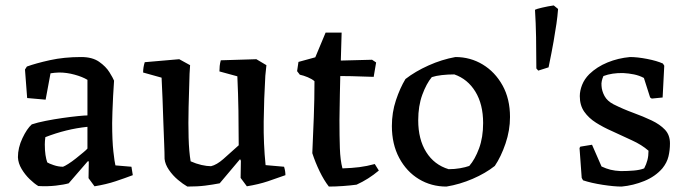

<svg xmlns="http://www.w3.org/2000/svg" viewBox="-20 -675 2524 707"><path d="M233 0Q216 5 185.5 8.5Q155 12 121 10Q106 1 89 -15.5Q72 -32 59.5 -53Q47 -74 46 -96Q46 -131 62.5 -166Q79 -201 97 -217Q118 -224 148.5 -230Q179 -236 210.5 -240.5Q242 -245 267 -247.5Q292 -250 302 -250V-381Q284 -392 255 -400Q226 -408 198 -408Q189 -408 181 -407Q173 -406 166 -405L148 -308L80 -314L72 -419L79 -430Q112 -442 164 -453.5Q216 -465 279 -465Q320 -465 345 -447.5Q370 -430 383 -409Q396 -388 400 -378Q398 -352 396.5 -321Q395 -290 394 -263Q393 -236 393 -222Q393 -157 397.5 -117Q402 -77 405 -66L464 -61L469 -30Q440 -19 405.5 -7.5Q371 4 328 11L306 -19L307 -81H303Q286 -62 268 -40.5Q250 -19 233 0ZM154 -77Q160 -73 177.5 -67Q195 -61 212 -61Q218 -63 231.5 -71.5Q245 -80 260 -92Q275 -104 287 -114Q299 -124 302 -128V-208Q224 -200 147 -170Q146 -163 145.5 -156Q145 -149 145 -143Q145 -121 147.5 -104.5Q150 -88 154 -77Z M670 12Q654 3 635 -13Q616 -29 602 -49.5Q588 -70 586 -90Q586 -111 584.5 -147Q583 -183 581.5 -225.5Q580 -268 578.5 -311Q577 -354 575 -389L507 -408Q507 -427 513 -446L640 -457L680 -435L678 -403Q676 -342 674.5 -281Q673 -220 674.5 -168Q676 -116 682 -81Q702 -72 722 -67.5Q742 -63 757 -63Q778 -68 802.5 -89.5Q827 -111 859 -140Q859 -205 858 -267Q857 -329 854 -394L788 -412Q788 -422 789 -432Q790 -442 793 -453L924 -457L961 -435L957 -396Q952 -310 951 -227.5Q950 -145 958 -67L1026 -61Q1031 -45 1031 -30Q1001 -19 966.5 -7.5Q932 4 889 11L866 -20L867 -83L864 -89Q845 -66 826.5 -44.5Q808 -23 789 0Q763 5 735.5 8.5Q708 12 670 12Z M1191 12Q1173 -11 1157 -44Q1141 -77 1130 -111Q1133 -178 1135.5 -244Q1138 -310 1138 -376Q1129 -384 1113.5 -390.5Q1098 -397 1084 -400L1074 -413L1079 -447L1141 -464L1179 -555H1238L1235 -452L1350 -455L1365 -445L1356 -392Q1346 -392 1322.5 -393Q1299 -394 1274 -394.5Q1249 -395 1233 -395Q1232 -363 1231.5 -328.5Q1231 -294 1230.5 -267Q1230 -240 1230 -232Q1230 -173 1231.5 -129Q1233 -85 1241 -55Q1275 -56 1303 -59.5Q1331 -63 1360 -71L1375 -47Q1337 -15 1293 5Q1271 8 1243 10Q1215 12 1191 12Z M1624 12Q1568 12 1522.5 -15.5Q1477 -43 1450 -93.5Q1423 -144 1423 -211Q1423 -261 1438 -306Q1453 -351 1473 -384Q1509 -412 1558 -434Q1607 -456 1657 -465Q1712 -465 1757.5 -437.5Q1803 -410 1830.5 -360.5Q1858 -311 1858 -244Q1858 -195 1841.5 -146.5Q1825 -98 1802 -64Q1768 -37 1720.5 -16.5Q1673 4 1624 12ZM1632 -52Q1654 -52 1674 -55.5Q1694 -59 1708 -64Q1729 -88 1744 -128.5Q1759 -169 1759 -222Q1759 -291 1730.5 -337.5Q1702 -384 1653 -401Q1629 -401 1607 -398.5Q1585 -396 1570 -391Q1550 -367 1535 -326Q1520 -285 1520 -232Q1520 -162 1549.5 -115Q1579 -68 1632 -52Z M1962 -415 1955 -423Q1955 -484 1954 -538Q1953 -592 1950 -639Q1955 -642 1976.5 -647Q1998 -652 2019 -655L2035 -642Q2033 -615 2029 -587.5Q2025 -560 2018.5 -522.5Q2012 -485 2000 -427Z M2269 12Q2241 12 2199 5.5Q2157 -1 2127 -11L2122 -20L2114 -130L2117 -135L2160 -142L2195 -62Q2212 -54 2228 -50Q2244 -46 2266 -45Q2291 -45 2314 -47Q2337 -49 2352 -55Q2360 -70 2364 -85.5Q2368 -101 2368 -120Q2343 -142 2306.5 -158.5Q2270 -175 2234 -192Q2202 -206 2175 -223Q2148 -240 2131.5 -263.5Q2115 -287 2115 -321Q2115 -341 2123.5 -362.5Q2132 -384 2150 -402Q2178 -429 2217 -445Q2256 -461 2300 -465Q2327 -465 2363 -458Q2399 -451 2421 -441L2426 -433L2420 -316L2380 -312L2374 -316L2351 -388Q2334 -397 2314.5 -401Q2295 -405 2275 -406Q2234 -407 2202 -395Q2198 -386 2196 -377Q2194 -368 2195 -359Q2196 -340 2206 -321.5Q2216 -303 2239 -291Q2275 -273 2312 -259.5Q2349 -246 2379.5 -231.5Q2410 -217 2428.5 -197.5Q2447 -178 2447 -147Q2447 -122 2441.5 -99Q2436 -76 2419 -55Q2393 -25 2352.5 -8.5Q2312 8 2269 12Z"/></svg>

Font: Labrada Medium
Style: Regular
Weight: 500
Designer: Mercedes Jáuregui
Foundry: Omnibus-Type Team
Version: Version 1.000; ttfautohint (v1.8.4.7-5d5b)